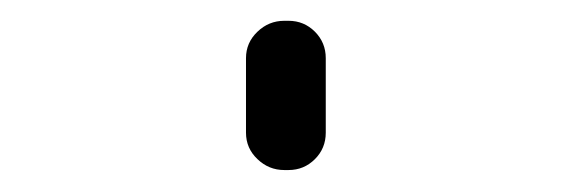

<svg xmlns="http://www.w3.org/2000/svg" viewBox="-20 -380 540 181"><path d="M248 -219.7Q233.4 -219.7 222.7 -230Q211.9 -240.2 211.9 -254.9V-325.2Q211.9 -339.8 222.7 -350.1Q233.4 -360.4 248 -360.4H252Q266.6 -360.4 276.9 -350.1Q287.1 -339.8 287.1 -325.2V-254.9Q287.1 -240.2 276.9 -230Q266.6 -219.7 252 -219.7Z"/></svg>

Font: Rounded-L Mgen+ 1mn light
Style: Regular
Weight: 200
Designer: [Source Han Sans]
Ryoko NISHIZUKA  (kana & ideographs); Paul D. Hunt (Latin, Greek & Cyrillic); Wenlong ZHANG  (bopomofo
Version: Version 1.059.20150602